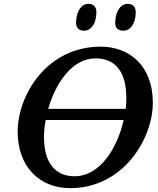

<svg xmlns="http://www.w3.org/2000/svg" viewBox="-20 -969 824 1000"><path d="M623 -809C660 -809 687 -848 687 -905C687 -936 669 -949 645 -949C603 -949 580 -900 580 -851C580 -821 597 -809 623 -809ZM418 -809C455 -809 482 -848 482 -905C482 -936 465 -949 440 -949C399 -949 376 -900 376 -851C376 -821 394 -809 418 -809ZM345 11C623 11 776 -247 776 -434C776 -628 653 -726 504 -726C224 -726 72 -474 72 -283C72 -100 187 11 345 11ZM478 -665C576 -665 638 -601 638 -458C638 -440 637 -421 635 -402H231C269 -534 354 -665 478 -665ZM209 -256C209 -283 212 -313 218 -344H624C592 -201 503 -51 368 -51C277 -51 209 -110 209 -256Z"/></svg>

Font: Noto Serif Semi
Style: Italic
Weight: 600
Italic angle: -12°
Designer: Monotype Design Team
Foundry: Monotype Imaging Inc.
Version: Version 1.901